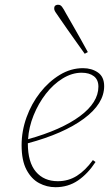

<svg xmlns="http://www.w3.org/2000/svg" viewBox="-20 -767 454 800"><path d="M320 -464Q280 -464 241 -440Q202 -416 171 -376Q140 -336 120 -286.5Q100 -237 97 -187Q236 -226 313 -283Q390 -340 390 -406Q390 -435 371 -449.5Q352 -464 320 -464ZM211 13Q175 13 143 -4Q111 -21 90.5 -59.5Q70 -98 70 -162Q70 -221 90.5 -278Q111 -335 147 -381Q183 -427 229 -455Q275 -483 326 -483Q362 -483 388 -465Q414 -447 414 -408Q414 -335 329.5 -272.5Q245 -210 96 -170Q96 -91 129.5 -51.5Q163 -12 221 -12Q265 -12 300.5 -34.5Q336 -57 367 -100L378 -92Q346 -43 305 -15Q264 13 211 13ZM346 -550 333 -543Q317 -566 297 -593.5Q277 -621 259.5 -646.5Q242 -672 230 -689Q218 -706 211.5 -716Q205 -726 206 -733Q206 -741 211.5 -744.5Q217 -748 224 -747Q232 -747 238.5 -738.5Q245 -730 255 -711Q266 -692 282 -664Q298 -636 315 -606Q332 -576 346 -550Z"/></svg>

Font: Source Serif Pro ExtraLight
Style: Italic
Weight: 200
Italic angle: -12°
Designer: Frank Grießhammer
Foundry: Adobe Systems Incorporated
Version: Version 3.001;hotconv 1.0.111;makeotfexe 2.5.65597